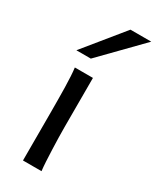

<svg xmlns="http://www.w3.org/2000/svg" viewBox="-200 -840 734 898"><g transform="rotate(30 167.0 -390.5)"><path d="M183.1 -231.9Q183.1 -208.5 183.8 -176.5Q184.6 -144.5 185.8 -111.8Q187 -79.1 188.7 -49.3Q190.4 -19.5 192.9 0H92.8V-258.8Q92.8 -294.4 92.5 -329.1Q92.3 -363.8 91.6 -394.8Q90.8 -425.8 89.4 -452.4Q87.9 -479 85.4 -498H183.1ZM334.5 -781.2 129.4 -571.3H51.3L222.2 -781.2Z"/></g></svg>

Font: Andika Phon
Style: Regular
Weight: 400
Designer: Victor Gaultney, Annie Olsen, Julie Remington, Don Collingsworth, Eric Hays, Becca Hirsbrunner
Foundry: SIL International
Version: Version 5.000